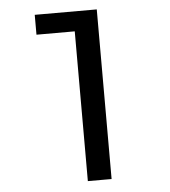

<svg xmlns="http://www.w3.org/2000/svg" viewBox="-54 -827 776 877"><g transform="rotate(-5 333.5 -389.0)"><path d="M422.2 0H313.3V-686.7H137.8V-777.8H422.2Z"/></g></svg>

Font: Paperlogy 5 Medium
Style: Regular
Weight: 500
Designer: redesigned by Lee Juim, glyphs from Gmarket Sans & Montserrat
Foundry: PT&
Version: Version 1.001